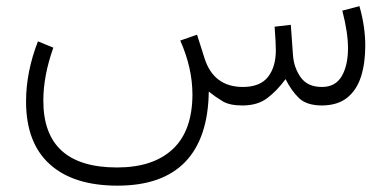

<svg xmlns="http://www.w3.org/2000/svg" viewBox="-20 -334 1239 608"><path d="M747.6 0Q707.5 0 685.3 -13.2Q663.1 -26.4 641.1 -43.9Q639.2 103 566.7 178.5Q494.1 253.9 352.1 253.9Q212.4 253.9 137.5 186Q62.5 118.2 62.5 -12.7Q62.5 -106 100.1 -203.1L148.9 -183.1Q117.2 -94.2 117.2 -15.1Q117.2 196.3 350.6 196.3Q464.8 196.3 526.9 138.4Q588.9 80.6 589.4 -34.2Q589.4 -118.7 550.8 -205.6L604 -224.1L627.9 -148.9Q656.7 -59.1 748.5 -58.6Q803.7 -58.6 828.6 -90.3Q853.5 -122.1 853.5 -175.3Q853.5 -186.5 852.5 -205.1Q851.6 -223.6 849.6 -249.5L900.9 -255.4L907.7 -160.6Q910.2 -120.6 931.9 -89.6Q953.6 -58.6 999.5 -58.6Q1042 -58.6 1062 -92.5Q1082 -126.5 1082 -181.6Q1082 -231 1064 -300.3L1118.2 -314.5Q1136.7 -250 1136.7 -189Q1136.7 -134.3 1123.3 -91.8Q1109.9 -49.3 1079.8 -24.9Q1049.8 -0.5 1000 0Q951.2 0 927 -23.2Q902.8 -46.4 884.3 -83.5Q857.9 -47.4 826.9 -23.7Q795.9 0 747.6 0Z"/></svg>

Font: Vazir Thin FD-WOL
Style: Thin-FD-WOL
Weight: 100
Designer: Saber Rastikerdar
Foundry: Saber Rastikerdar
Version: Version 30.1.0